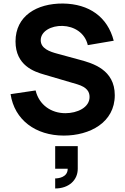

<svg xmlns="http://www.w3.org/2000/svg" viewBox="-20 -754 711 1089"><path d="M342 15C489 15 631 -59 631 -214C631 -359 506 -395 432 -415L307 -449C261 -461 211 -479 211 -526C211 -577 271 -609 335 -607C400 -605 462 -568 478 -498L625 -523C590 -658 486 -732 337 -734C189 -735 68 -664 68 -519C68 -382 175 -347 231 -331L418 -276C474 -259 488 -233 488 -204C488 -144 418 -112 351 -112C271 -112 202 -158 182 -241L40 -220C62 -74 182 15 342 15ZM293 315C369 315 421 269 421 203V75H293V203H364C364 253 309 258 293 258Z"/></svg>

Font: Eudonet ExtraBold
Style: Regular
Weight: 800
Designer: Mikhail Sharanda
Foundry: Mikhail Sharanda
Version: Version 4.503;Glyphs 3.1.2 (3151)